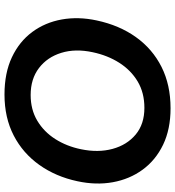

<svg xmlns="http://www.w3.org/2000/svg" viewBox="18 -784 780 855"><g transform="rotate(90 407.5 -357.0)"><path d="M401.5 12.5Q305.5 12.5 235.5 -20.5Q165.5 -53.5 123 -111Q80.5 -168.5 67.2 -242.5Q54 -316.5 71.5 -398Q93 -499 145.8 -572.8Q198.5 -646.5 278.5 -686.8Q358.5 -727 462.5 -727Q556 -727 625 -693.8Q694 -660.5 736.2 -602.5Q778.5 -544.5 792 -469.8Q805.5 -395 787.5 -312Q767 -216 715 -142.8Q663 -69.5 583.8 -28.5Q504.5 12.5 401.5 12.5ZM403.5 -104Q468.5 -104 518 -133.5Q567.5 -163 599.8 -213.8Q632 -264.5 645 -328Q661 -404.5 643.5 -468.8Q626 -533 579.5 -571.8Q533 -610.5 461 -610.5Q393.5 -610.5 343.2 -580.5Q293 -550.5 260 -498.5Q227 -446.5 213 -380Q196.5 -303 215.8 -240.5Q235 -178 283.5 -141Q332 -104 403.5 -104Z"/></g></svg>

Font: Commissioner SemiBold
Style: Italic
Weight: 600
Italic angle: -12°
Designer: Kostas Bartsokas
Foundry: Kostas Bartsokas
Version: Version 1.000; ttfautohint (v1.8.3)